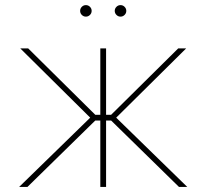

<svg xmlns="http://www.w3.org/2000/svg" viewBox="-20 -736 813 756"><path d="M55.4 0 335.2 -272.7 59.7 -545.5H90.9L355.1 -284.1H375V-545.5H397.7V-284.1H417.6L681.8 -545.5H713.1L437.5 -272.7L717.3 0H684.7L417.6 -261.4H397.7V0H375V-261.4H355.1L88.1 0ZM318.2 -670.5Q308.9 -670.5 302.2 -677.2Q295.5 -683.9 295.5 -693.2Q295.5 -702.4 302.2 -709.2Q308.9 -715.9 318.2 -715.9Q327.4 -715.9 334.2 -709.2Q340.9 -702.4 340.9 -693.2Q340.9 -683.9 334.2 -677.2Q327.4 -670.5 318.2 -670.5ZM454.5 -670.5Q445.3 -670.5 438.6 -677.2Q431.8 -683.9 431.8 -693.2Q431.8 -702.4 438.6 -709.2Q445.3 -715.9 454.5 -715.9Q463.8 -715.9 470.5 -709.2Q477.3 -702.4 477.3 -693.2Q477.3 -683.9 470.5 -677.2Q463.8 -670.5 454.5 -670.5Z"/></svg>

Font: Inter UI Thin
Style: Regular
Weight: 100
Designer: Rasmus Andersson
Foundry: rsms
Version: 3.2;8d6f07862